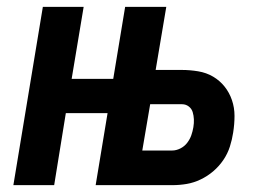

<svg xmlns="http://www.w3.org/2000/svg" viewBox="-20 -540 790 560"><path d="M259 0 345 -520H465L434 -336H510Q534 -336 558 -332Q582 -328 601.5 -316.5Q621 -305 635 -287.5Q649 -270 656.5 -248Q664 -226 664 -202Q664 -178 660 -153Q657 -133 650.5 -112.5Q644 -92 631.5 -73.5Q619 -55 602 -40.5Q585 -26 565 -16.5Q545 -7 524.5 -3.5Q504 0 483 0ZM395 -101H482Q494 -101 506 -107Q518 -113 526 -123.5Q534 -134 538 -145.5Q542 -157 544 -169Q546 -181 545.5 -192Q545 -203 542 -213Q539 -223 530.5 -229.5Q522 -236 511 -236H418ZM19 0 105 -520H224L189 -310H430L413 -210H172L138 0Z"/></svg>

Font: Iosevka Aile
Style: Bold Italic
Weight: 700
Italic angle: -9°
Designer: Belleve Invis
Foundry: Belleve Invis
Version: Version 28.0.1; ttfautohint (v1.8.4)